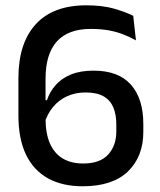

<svg xmlns="http://www.w3.org/2000/svg" viewBox="-20 -670 588 704"><path d="M283 13Q208.5 13 155.8 -16.2Q103 -45.5 75.2 -103.2Q47.5 -161 47.5 -247V-384Q47.5 -511 110.8 -580.8Q174 -650.5 296.5 -650.5Q355.5 -650.5 397.5 -638.5Q439.5 -626.5 468.5 -612L478.5 -522Q457 -534 433 -543.5Q409 -553 379.8 -558.5Q350.5 -564 313 -564Q230 -564 188.5 -518Q147 -472 147 -381V-235.5Q147 -180.5 163.2 -143.8Q179.5 -107 210.2 -88.8Q241 -70.5 285 -70.5Q347 -70.5 376.8 -103.5Q406.5 -136.5 406.5 -188V-214Q406.5 -250 395.5 -276.2Q384.5 -302.5 359.8 -316.8Q335 -331 293.5 -331Q256.5 -331 226.2 -317.2Q196 -303.5 174.5 -277.8Q153 -252 142.5 -216.5L135.5 -302.5H152Q162.5 -333.5 184 -358Q205.5 -382.5 240 -396.8Q274.5 -411 323 -411Q414 -411 459.8 -359.8Q505.5 -308.5 505.5 -215.5V-186.5Q505.5 -96 449.2 -41.5Q393 13 283 13Z"/></svg>

Font: Anek Tamil Medium Medium
Style: Regular
Weight: 500
Version: Version 1.003